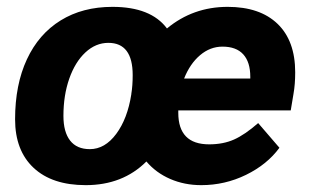

<svg xmlns="http://www.w3.org/2000/svg" viewBox="-20 -530 904 560"><path d="M841 -319Q841 -284 836 -256L828 -208H500V-201Q500 -109 590 -109Q631 -109 662.5 -123Q694 -137 733 -171L795 -99Q759 -50 697.5 -20Q636 10 567 10Q518 10 476.5 -8Q435 -26 407 -59Q338 10 230 10Q132 10 78 -40.5Q24 -91 24 -182Q24 -283 58.5 -357Q93 -431 157 -470.5Q221 -510 308 -510Q420 -510 467 -447Q543 -510 644 -510Q738 -510 789.5 -460.5Q841 -411 841 -319ZM363 -255V-256Q367 -280 367 -311Q367 -405 296 -405Q259 -405 229 -377Q199 -349 182 -300.5Q165 -252 165 -192Q165 -145 184.5 -120Q204 -95 242 -95Q286 -95 319 -139.5Q352 -184 363 -255ZM710 -306Q710 -349 689.5 -371.5Q669 -394 629 -394Q593 -394 563.5 -369Q534 -344 517 -301H710Z"/></svg>

Font: Sarabun ExtraBold
Style: Italic
Weight: 800
Italic angle: -10°
Designer: Suppakit Chalermlarp | Katatrad Co.,Ltd.
Foundry: Cadson Demak Co.,Ltd.
Version: Version 1.000; ttfautohint (v1.6)